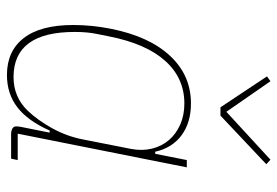

<svg xmlns="http://www.w3.org/2000/svg" viewBox="-143 -644 799 553"><g transform="rotate(90 256.5 -367.5)"><path d="M367 0Q357 0 350.5 -3.5Q344 -7 344 -15Q344 -21 346 -31L362 -111H356Q328 -48 289 -18Q250 12 196 12Q127 12 89.5 -36.5Q52 -85 52 -179Q52 -233 63 -288Q85 -398 141 -458Q197 -518 278 -518Q333 -518 369.5 -491Q406 -464 417 -415H423L441 -506H462L365 -19H441L437 0ZM202 -7Q259 -7 298 -47Q326 -76 349.5 -118.5Q373 -161 382 -209L409 -346Q415 -378 408 -406Q401 -434 383.5 -454.5Q366 -475 339 -487Q312 -499 278 -499Q205 -499 155.5 -444Q106 -389 85 -283L78 -248Q75 -234 73.5 -218.5Q72 -203 72 -183Q72 -7 202 -7ZM289 -603 200 -737 214 -747 302 -620 440 -747 453 -735 313 -603Z"/></g></svg>

Font: IBM Plex Sans Condensed Thin
Style: Italic
Weight: 100
Width: 3
Italic angle: -11°
Designer: Mike Abbink, Paul van der Laan, Pieter van Rosmalen
Foundry: Bold Monday
Version: Version 1.3